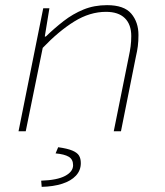

<svg xmlns="http://www.w3.org/2000/svg" viewBox="-20 -510 640 746"><path d="M52 0 148 -478H172L154 -368H158Q191 -400 227 -428Q263 -456 304.5 -473Q346 -490 396 -490Q462 -490 490 -457Q518 -424 518 -374Q518 -350 515.5 -330.5Q513 -311 508 -290L450 0H422L480 -288Q485 -311 487.5 -330Q490 -349 490 -370Q490 -415 465 -439.5Q440 -464 392 -464Q329 -464 268.5 -426.5Q208 -389 146 -324L80 0ZM142 216 140 192Q202 190 233 173.5Q264 157 264 132Q264 109 247 99Q230 89 196 86L206 62Q242 67 261 75Q280 83 287 94.5Q294 106 294 124Q294 152 275 172.5Q256 193 221.5 204Q187 215 142 216Z"/></svg>

Font: SourceCodeVF
Style: Italic
Weight: 200
Italic angle: -11°
Monospace: yes
Designer: Paul D. Hunt, Teo Tuominen
Foundry: Adobe
Version: Version 1.026;hotconv 1.1.0;makeotfexe 2.6.0